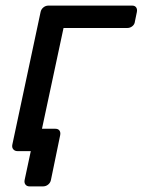

<svg xmlns="http://www.w3.org/2000/svg" viewBox="-20 -540 510 686"><path d="M24 -23 125 -497Q127 -507 135 -513.5Q143 -520 153 -520H452Q462 -520 466.5 -513.5Q471 -507 469 -497L462 -463Q461 -453 453 -446.5Q445 -440 435 -440H207L130 -80H177Q188 -80 192.5 -73.5Q197 -67 195 -57L162 103Q160 113 152 119.5Q144 126 133 126H86Q76 126 71 119.5Q66 113 68 103L90 0H43Q33 0 27.5 -6.5Q22 -13 24 -23Z"/></svg>

Font: SVN-Rubik
Style: Italic
Weight: 400
Italic angle: -12°
Designer: Hubert and Fischer
Foundry: Hubert & Fischer
Version: Version 2.101; ttfautohint (v1.8.3)